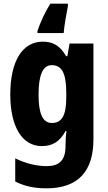

<svg xmlns="http://www.w3.org/2000/svg" viewBox="-20 -786 589 1046"><path d="M350 -753V-766H254C224 -717 200 -665 184 -617V-606H327C330 -645 340 -702 350 -753ZM213 -559C102 -559 36 -453 36 -271C36 -97 100 10 208 10C264 10 305 -13 337 -72H342C339 -50 337 -21 337 3V10C337 89 301 119 235 119C181 119 124 106 63 77V203C115 229 168 240 233 240C408 240 489 145 489 -27V-549H359L347 -480H340C307 -538 268 -559 213 -559ZM262 -431C317 -431 341 -388 341 -278V-254C341 -156 316 -116 263 -116C213 -116 190 -166 190 -270C190 -379 214 -431 262 -431Z"/></svg>

Font: Noto Sans Gurmukhi UI Condensed ExtraBold
Style: Regular
Weight: 800
Width: 3
Designer: Jelle Bosma - Monotype Design Team
Foundry: Monotype Imaging Inc.
Version: Version 2.004